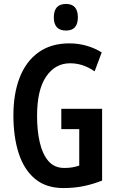

<svg xmlns="http://www.w3.org/2000/svg" viewBox="-20 -944 596 974"><path d="M291 -392H498V-28Q450 -9 402.5 0.5Q355 10 302 10Q214 10 158 -36.5Q102 -83 75 -166Q48 -249 48 -359Q48 -469 80 -551Q112 -633 175.5 -678.5Q239 -724 332 -724Q377 -724 419 -712Q461 -700 496 -678L460 -582Q401 -623 336 -623Q260 -623 214 -555.5Q168 -488 168 -356Q168 -280 182 -220.5Q196 -161 226 -126.5Q256 -92 306 -92Q330 -92 347 -95Q364 -98 382 -104V-289H291ZM315 -924Q375 -924 375 -856Q375 -789 315 -789Q253 -789 253 -856Q253 -924 315 -924Z"/></svg>

Font: Noto Sans Gurmukhi ExtraCondensed SemiBold
Style: Regular
Weight: 600
Width: 2
Designer: Jelle Bosma - Monotype Design Team
Foundry: Monotype Imaging Inc.
Version: Version 2.004; ttfautohint (v1.8.4.7-5d5b)